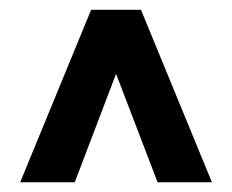

<svg xmlns="http://www.w3.org/2000/svg" viewBox="-20 -731 477 395"><path d="M218.8 -579.1 133.8 -356H21.5L167.5 -710.9H270L416 -356H304.2Z"/></svg>

Font: Roboto
Style: Bold
Weight: 700
Designer: Google
Version: Version 2.134; 2016; ttfautohint (v1.6)